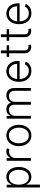

<svg xmlns="http://www.w3.org/2000/svg" viewBox="1683 -2399 921 4327"><g transform="rotate(-90 2143.5 -235.5)"><path d="M82.4 204.5V-545.5H143.8V-441.4H151.6Q162.6 -465.9 182.5 -491.7Q202.4 -517.4 235.3 -535.2Q268.1 -552.9 318.2 -552.9Q385.7 -552.9 436.4 -517.6Q487.2 -482.2 515.4 -418.9Q543.7 -355.5 543.7 -271.3Q543.7 -186.8 515.4 -123.2Q487.2 -59.7 436.6 -24.1Q386 11.4 319.2 11.4Q269.9 11.4 236.5 -6.4Q203.1 -24.1 182.9 -50.2Q162.6 -76.3 151.6 -101.2H146V204.5ZM144.9 -272.4Q144.9 -206.7 164.6 -155.5Q184.3 -104.4 221.6 -75.5Q258.9 -46.5 311.4 -46.5Q365.8 -46.5 403.4 -76.5Q441.1 -106.5 460.6 -157.7Q480.1 -208.8 480.1 -272.4Q480.1 -335.2 460.8 -385.7Q441.4 -436.1 403.9 -465.7Q366.5 -495.4 311.4 -495.4Q258.2 -495.4 221.1 -466.8Q183.9 -438.2 164.4 -388Q144.9 -337.7 144.9 -272.4Z M682.5 0V-545.5H744V-461.6H748.6Q764.9 -502.8 805.6 -528.2Q846.2 -553.6 897.7 -553.6Q918.7 -553.6 935.4 -549Q952.1 -544.4 965.2 -536.9L943.2 -482.6Q922.9 -491.8 893.1 -491.8Q850.5 -491.8 817.3 -473.7Q784.1 -455.6 764.9 -424.2Q745.7 -392.8 745.7 -352.3V0Z M1253.9 11.4Q1183.2 11.4 1129.1 -24.5Q1074.9 -60.4 1044.4 -123.8Q1013.8 -187.1 1013.8 -270.2Q1013.8 -354 1044.4 -417.6Q1074.9 -481.2 1129.1 -517Q1183.2 -552.9 1253.9 -552.9Q1324.6 -552.9 1378.7 -517Q1432.9 -481.2 1463.4 -417.6Q1494 -354 1494 -270.2Q1494 -187.1 1463.4 -123.8Q1432.9 -60.4 1378.7 -24.5Q1324.6 11.4 1253.9 11.4ZM1253.9 -46.5Q1310.7 -46.5 1350 -77.1Q1389.2 -107.6 1409.8 -158.4Q1430.4 -209.2 1430.4 -270.2Q1430.4 -331.3 1409.8 -382.5Q1389.2 -433.6 1350 -464.5Q1310.7 -495.4 1253.9 -495.4Q1197.4 -495.4 1158 -464.5Q1118.6 -433.6 1098 -382.5Q1077.4 -331.3 1077.4 -270.2Q1077.4 -209.2 1098 -158.4Q1118.6 -107.6 1158 -77.1Q1197.4 -46.5 1253.9 -46.5Z M1632.8 0V-545.5H1694.2V-461.6H1699.9Q1716.3 -503.9 1754.4 -528.2Q1792.6 -552.6 1846.2 -552.6Q1902.7 -552.6 1939.1 -526.3Q1975.5 -500 1993.6 -453.5H1998.2Q2016.7 -498.9 2058.4 -525.7Q2100.1 -552.6 2159.8 -552.6Q2235.8 -552.6 2279.8 -504.8Q2323.9 -457 2323.9 -365.4V0H2260.7V-365.4Q2260.7 -430 2227.6 -462.4Q2194.6 -494.7 2140.6 -494.7Q2078.5 -494.7 2044.6 -456.3Q2010.7 -418 2010.7 -359V0H1946V-371.1Q1946 -426.5 1915.1 -460.6Q1884.2 -494.7 1828.1 -494.7Q1771.3 -494.7 1733.7 -453.8Q1696 -413 1696 -349.4V0Z M2711.3 11.4Q2634.9 11.4 2579.2 -24.3Q2523.4 -60 2493.1 -123.4Q2462.7 -186.8 2462.7 -269.5Q2462.7 -352.3 2493.1 -416.2Q2523.4 -480.1 2577.2 -516.5Q2631 -552.9 2701.7 -552.9Q2761 -552.9 2813.7 -524Q2866.5 -495 2899.5 -435.7Q2932.5 -376.4 2932.5 -285.2V-253.9H2526.3Q2528.4 -159.4 2578.1 -103Q2627.8 -46.5 2711.3 -46.5Q2769.5 -46.5 2806.5 -73Q2843.4 -99.4 2859 -136L2919 -116.5Q2900.6 -65 2846.9 -26.8Q2793.3 11.4 2711.3 11.4ZM2526.6 -309.7H2867.9Q2867.9 -362.2 2846.8 -404.3Q2825.6 -446.4 2788.2 -470.9Q2750.7 -495.4 2701.7 -495.4Q2652 -495.4 2613.8 -470.2Q2575.6 -445 2552.9 -402.7Q2530.2 -360.4 2526.6 -309.7Z M3286.2 -545.5V-490.4H3170.8V-142.4Q3170.8 -90.9 3195.8 -72.3Q3220.9 -53.6 3253.2 -53.6Q3265.6 -53.6 3274.5 -55.2Q3283.4 -56.8 3290.1 -58.6L3303.6 -1.4Q3294.7 2.1 3281.1 5.1Q3267.4 8.2 3247.5 8.2Q3212.7 8.2 3180.4 -7.1Q3148.1 -22.4 3127.7 -52.6Q3107.2 -82.7 3107.2 -127.5V-490.4H3025.9V-545.5H3107.2V-676.1H3170.8V-545.5Z M3648.4 -545.5V-490.4H3533V-142.4Q3533 -90.9 3558.1 -72.3Q3583.1 -53.6 3615.4 -53.6Q3627.8 -53.6 3636.7 -55.2Q3645.6 -56.8 3652.3 -58.6L3665.8 -1.4Q3657 2.1 3643.3 5.1Q3629.6 8.2 3609.7 8.2Q3574.9 8.2 3542.6 -7.1Q3510.3 -22.4 3489.9 -52.6Q3469.5 -82.7 3469.5 -127.5V-490.4H3388.1V-545.5H3469.5V-676.1H3533V-545.5Z M4010.7 11.4Q3934.3 11.4 3878.6 -24.3Q3822.8 -60 3792.4 -123.4Q3762.1 -186.8 3762.1 -269.5Q3762.1 -352.3 3792.4 -416.2Q3822.8 -480.1 3876.6 -516.5Q3930.4 -552.9 4001.1 -552.9Q4060.4 -552.9 4113.1 -524Q4165.8 -495 4198.9 -435.7Q4231.9 -376.4 4231.9 -285.2V-253.9H3825.6Q3827.8 -159.4 3877.5 -103Q3927.2 -46.5 4010.7 -46.5Q4068.9 -46.5 4105.8 -73Q4142.8 -99.4 4158.4 -136L4218.4 -116.5Q4199.9 -65 4146.3 -26.8Q4092.7 11.4 4010.7 11.4ZM3826 -309.7H4167.3Q4167.3 -362.2 4146.1 -404.3Q4125 -446.4 4087.5 -470.9Q4050.1 -495.4 4001.1 -495.4Q3951.3 -495.4 3913.2 -470.2Q3875 -445 3852.3 -402.7Q3829.5 -360.4 3826 -309.7Z"/></g></svg>

Font: Inter UI Light
Style: Regular
Weight: 300
Designer: Rasmus Andersson
Foundry: rsms
Version: 3.2;8d6f07862